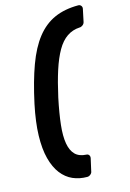

<svg xmlns="http://www.w3.org/2000/svg" viewBox="-138 -842 722 1068"><g transform="rotate(-15 223.0 -308.5)"><path d="M227 159Q182 159 144.5 142.5Q107 126 79.5 90.5Q52 55 37.5 -0.5Q23 -56 25 -132.5Q27 -209 48 -309Q75 -434 107.5 -522.5Q140 -611 184 -667Q228 -723 287 -749.5Q346 -776 425 -776Q435 -776 441 -768.5Q447 -761 445 -751L430 -680Q428 -669 419 -662Q410 -655 401 -655Q360 -653 327.5 -631Q295 -609 270 -565.5Q245 -522 224.5 -458.5Q204 -395 185 -309Q167 -223 160 -159Q153 -95 160.5 -52Q168 -9 190.5 13.5Q213 36 254 38Q263 38 268.5 45Q274 52 272 63L256 134Q255 144 246 151.5Q237 159 227 159Z"/></g></svg>

Font: Rubik SemiBold
Style: Italic
Weight: 600
Italic angle: -12°
Designer: Hubert and Fischer
Foundry: Hubert and Fischer
Version: Version 2.300;gftools[0.9.30]